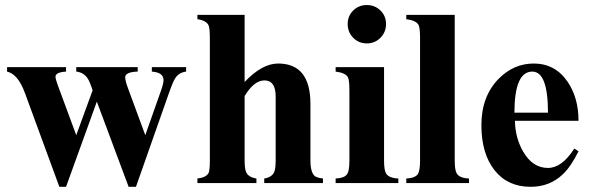

<svg xmlns="http://www.w3.org/2000/svg" viewBox="-20 -720 2319 755"><path d="M711.9 -438.5Q684.1 -435.1 669.4 -413.1Q660.2 -399.4 642.6 -349.1L514.6 14.6H485.8L360.8 -320.3L239.7 14.6H213.4L78.1 -354Q50.8 -428.7 7.8 -438.5V-456.1H239.7V-438.5Q198.2 -436 198.2 -418Q198.2 -409.7 207 -385.7L279.8 -188.5L344.2 -364.7Q333 -399.4 324.7 -411.6Q308.6 -435.5 279.8 -438.5V-456.1H521.5V-438.5Q472.2 -437 472.2 -415.5Q472.2 -402.8 484.9 -368.7L551.3 -188.5L613.8 -365.7Q623 -391.6 623 -405.3Q623 -435.1 577.1 -438.5V-456.1H711.9Z M1250 0H1019V-18.1Q1048.3 -22.9 1057.6 -42Q1064 -55.2 1064 -89.4V-340.3Q1064 -403.8 1020 -403.8Q979 -403.8 941.9 -342.3V-89.4Q941.9 -54.7 948.7 -41.5Q958.5 -22.5 988.3 -18.1V0H756.3V-18.1Q791 -22 800.3 -40Q805.2 -50.8 805.2 -89.4V-568.4Q805.2 -608.9 800.3 -620.1Q791 -639.6 756.3 -644.5V-661.6H941.9V-397.5Q1010.3 -470.2 1073.7 -470.2Q1200.7 -470.2 1200.7 -311.5V-89.4Q1200.7 -35.2 1223.1 -24.4Q1232.9 -20 1250 -18.1Z M1498 -625.5Q1498 -593.8 1476.1 -571.5Q1454.1 -549.3 1422.4 -549.3Q1390.6 -549.3 1368.9 -571.5Q1347.2 -593.8 1347.2 -625.5Q1347.2 -657.2 1368.9 -678.7Q1390.6 -700.2 1422.4 -700.2Q1454.1 -700.2 1476.1 -678.7Q1498 -657.2 1498 -625.5ZM1546.4 0H1299.8V-18.1Q1335 -19.5 1345.7 -36.1Q1354 -49.3 1354 -89.4V-362.8Q1354 -405.3 1348.1 -416Q1338.9 -433.6 1299.8 -438.5V-456.1H1490.2V-89.4Q1490.2 -51.3 1498 -38.1Q1509.3 -19.5 1546.4 -18.1Z M1824.2 0H1577.6V-18.1Q1612.8 -19.5 1623.5 -36.1Q1631.8 -49.3 1631.8 -89.4V-568.4Q1631.8 -610.8 1626 -621.6Q1616.7 -639.6 1577.6 -644.5V-661.6H1768.1V-89.4Q1768.1 -51.3 1775.9 -38.1Q1787.1 -19.5 1824.2 -18.1Z M2254.9 -125Q2224.6 -64.5 2193.8 -35.2Q2142.1 14.6 2066.4 14.6Q1976.1 14.6 1924.6 -50.8Q1873 -116.2 1873 -228Q1873 -340.8 1940.4 -409.7Q2000 -470.2 2078.6 -470.2Q2163.6 -470.2 2212.4 -397.9Q2254.9 -335 2254.9 -245.1H2004.9Q2005.9 -178.2 2037.1 -124Q2074.2 -59.6 2134.8 -59.6Q2189.5 -59.6 2238.3 -135.7ZM2134.8 -276.9Q2134.8 -438.5 2073.2 -438.5Q2002.9 -438.5 2002.9 -276.9Z"/></svg>

Font: Dai Banna SIL Book
Style: Bold
Weight: 700
Designer: Victor Gaultney
Foundry: SIL International
Version: Version 2.000